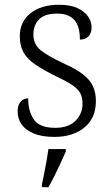

<svg xmlns="http://www.w3.org/2000/svg" viewBox="-20 -564 470 805"><path d="M208 10Q155 10 121 -4.5Q87 -19 70.5 -42.5Q54 -66 54 -96Q54 -117 61 -129.5Q68 -142 78 -147Q88 -152 98 -152Q98 -98 122 -63Q146 -28 211 -28Q267 -28 296.5 -57.5Q326 -87 326 -130Q326 -155 317 -172.5Q308 -190 284 -206.5Q260 -223 215 -244Q161 -271 127.5 -294Q94 -317 78.5 -344.5Q63 -372 63 -412Q63 -473 108 -508.5Q153 -544 228 -544Q275 -544 305 -530Q335 -516 349.5 -494.5Q364 -473 364 -449Q364 -426 351.5 -412Q339 -398 315 -398Q315 -455 291 -481Q267 -507 220 -507Q167 -507 143.5 -482.5Q120 -458 120 -420Q120 -378 150.5 -353.5Q181 -329 245 -299Q297 -276 327 -253Q357 -230 369.5 -203Q382 -176 382 -140Q382 -69 334 -29.5Q286 10 208 10ZM156 208Q161 185 166 159.5Q171 134 175.5 109Q180 84 183 61H256V71Q247 92 234.5 119Q222 146 208.5 173Q195 200 183 221H156Z"/></svg>

Font: Noto Serif Khmer Light
Style: Regular
Weight: 300
Version: Version 2.003